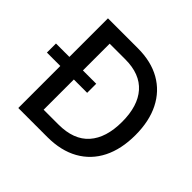

<svg xmlns="http://www.w3.org/2000/svg" viewBox="-204 -914 1101 1101"><g transform="rotate(45 346.0 -363.5)"><path d="M315.3 0H79.9V-727.3H322.8Q430 -727.3 506.6 -683.8Q583.1 -640.3 624.1 -559.1Q665.1 -478 665.1 -364.7Q665.1 -251.1 623.9 -169.4Q582.7 -87.7 504.4 -43.9Q426.1 0 315.3 0ZM189.6 -95.9H309.3Q433.6 -95.9 495.4 -165.7Q557.2 -235.4 557.2 -364.7Q557.2 -493.3 496.3 -562.3Q435.4 -631.4 316.1 -631.4H189.6ZM-28.8 -340.9V-414.4H297.6V-340.9Z"/></g></svg>

Font: Inter UI Medium
Style: Regular
Weight: 500
Designer: Rasmus Andersson
Foundry: rsms
Version: 3.2;8d6f07862